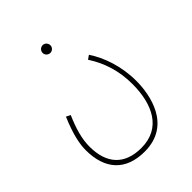

<svg xmlns="http://www.w3.org/2000/svg" viewBox="-204 -591 928 928"><g transform="rotate(-45 260.0 -126.5)"><path d="M252 -430C266 -430 278 -442 278 -456C278 -471 266 -483 252 -483C237 -483 225 -471 225 -456C225 -442 237 -430 252 -430ZM40 23C40 155 108 230 237 230C418 230 450 55 450 -41C450 -141 418 -231 377 -292L357 -278C402 -209 426 -132 426 -43C426 94 374 206 238 206C125 206 65 142 65 24C65 -29 81 -84 109 -148L87 -159C49 -70 40 -15 40 23Z"/></g></svg>

Font: Noto Sans Arabic UI XCn Th
Style: Regular
Weight: 100
Width: 2
Designer: Monotype Design Team, Nadine Chahine and Nizar Qandah
Foundry: Monotype Imaging Inc.
Version: Version 2.010